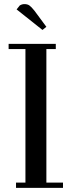

<svg xmlns="http://www.w3.org/2000/svg" viewBox="-20 -916 347 936"><path d="M22 -676.8V-702.1H252V-676.8H206.1V-25.9H287.1V0H58.1V-25.9H104V-676.8ZM61 -870.1 76.2 -889.2Q86.9 -896 99.1 -896Q113.8 -896 123.3 -889.4Q132.8 -882.8 147.9 -863.8L206.1 -785.2L187 -770Z"/></svg>

Font: Dehuti Alt
Style: Bold
Weight: 700
Version: Version 1.2